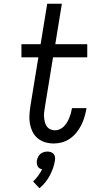

<svg xmlns="http://www.w3.org/2000/svg" viewBox="-20 -755 540 1021"><path d="M266 8Q242 8 220 1.5Q198 -5 180.5 -19.5Q163 -34 153 -54.5Q143 -75 139 -97.5Q135 -120 136.5 -144Q138 -168 142 -193L184 -450H94V-520H196L231 -735H309L274 -520H444V-450H262L218 -181Q216 -168 214.5 -155Q213 -142 214.5 -129Q216 -116 219 -104Q222 -92 229.5 -82Q237 -72 248.5 -67Q260 -62 273 -62Q285 -62 297.5 -67.5Q310 -73 319.5 -82.5Q329 -92 336 -103.5Q343 -115 348 -127Q353 -139 356.5 -151.5Q360 -164 362 -176L363 -180H440L439 -174Q435 -152 428.5 -130.5Q422 -109 411.5 -88.5Q401 -68 386 -49.5Q371 -31 351.5 -17.5Q332 -4 310 2Q288 8 266 8ZM190 246 156 210Q171 196 183 179.5Q195 163 204 145Q196 144 189.5 139.5Q183 135 180 128.5Q177 122 176 114.5Q175 107 176 99Q178 89 182.5 79.5Q187 70 195 63.5Q203 57 212.5 54Q222 51 232 51Q242 51 250.5 54Q259 57 265 63.5Q271 70 272.5 79.5Q274 89 272 99Q269 119 262 139Q255 159 245 178Q235 197 221 214.5Q207 232 190 246Z"/></svg>

Font: Iosevka Term Curly Oblique
Style: Regular
Weight: 400
Italic angle: -9°
Designer: Belleve Invis
Foundry: Belleve Invis
Version: Version 32.3.0